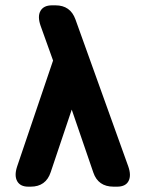

<svg xmlns="http://www.w3.org/2000/svg" viewBox="-20 -700 537 720"><path d="M86 0Q56 0 44.5 -20.5Q33 -41 44 -75L179 -473L132 -604Q120 -639 132 -659.5Q144 -680 175 -680H188Q244 -680 263 -627L461 -76Q473 -42 462 -21Q451 0 419 0H406Q348 0 330 -53L249 -289L170 -54Q152 0 95 0Z"/></svg>

Font: Zen Maru Gothic Black
Style: Regular
Weight: 900
Designer: Yoshimichi Ohira
Foundry: Positype
Version: Version 1.001